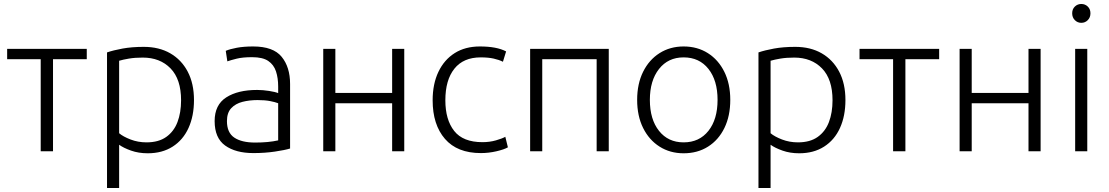

<svg xmlns="http://www.w3.org/2000/svg" viewBox="-20 -762 5583 967"><path d="M185 0V-464H16V-516H417V-464H247V0Z M519 185V-498Q551 -509 597.5 -517.5Q644 -526 704 -526Q781 -526 837.5 -493.5Q894 -461 925.5 -401Q957 -341 957 -258Q957 -178 929.5 -117.5Q902 -57 849.5 -23.5Q797 10 724 10Q678 10 640 -3.5Q602 -17 580 -33V185ZM718 -45Q779 -45 817.5 -72.5Q856 -100 874 -147.5Q892 -195 892 -257Q892 -363 839 -417.5Q786 -472 699 -472Q660 -472 630 -467Q600 -462 580 -456V-91Q600 -74 637.5 -59.5Q675 -45 718 -45Z M1256 9Q1167 9 1114 -29Q1061 -67 1061 -152Q1061 -234 1119.5 -271.5Q1178 -309 1275 -309Q1304 -309 1335.5 -304Q1367 -299 1381 -293V-326Q1381 -369 1370 -402.5Q1359 -436 1331 -455Q1303 -474 1250 -474Q1202 -474 1172 -466.5Q1142 -459 1125 -453L1117 -506Q1138 -515 1173 -521.5Q1208 -528 1255 -528Q1356 -528 1398.5 -476Q1441 -424 1441 -339V-14Q1415 -6 1364.5 1.5Q1314 9 1256 9ZM1265 -44Q1332 -44 1381 -55V-242Q1366 -248 1340 -253Q1314 -258 1277 -258Q1236 -258 1201 -249Q1166 -240 1144.5 -217Q1123 -194 1123 -152Q1123 -94 1160 -69Q1197 -44 1265 -44Z M1608 0V-516H1669V-294H1955V-516H2016V0H1955V-242H1669V0Z M2402 9Q2283 9 2221 -62.5Q2159 -134 2159 -257Q2159 -339 2188 -400Q2217 -461 2270 -494.5Q2323 -528 2397 -528Q2482 -528 2529 -503L2513 -451Q2493 -461 2466 -467Q2439 -473 2401 -473Q2314 -473 2268.5 -416Q2223 -359 2223 -257Q2223 -159 2267.5 -102.5Q2312 -46 2410 -46Q2446 -46 2477.5 -55Q2509 -64 2525 -73L2538 -20Q2519 -9 2480 0Q2441 9 2402 9Z M2650 0V-516H3046V0H2985V-464H2711V0Z M3423 10Q3355 10 3302 -23.5Q3249 -57 3219 -117.5Q3189 -178 3189 -259Q3189 -340 3219 -400.5Q3249 -461 3302 -494.5Q3355 -528 3423 -528Q3492 -528 3545 -494.5Q3598 -461 3628 -400.5Q3658 -340 3658 -259Q3658 -178 3628.5 -117.5Q3599 -57 3546 -23.5Q3493 10 3423 10ZM3423 -45Q3502 -45 3548 -103Q3594 -161 3594 -259Q3594 -357 3548 -415Q3502 -473 3423 -473Q3345 -473 3299 -414.5Q3253 -356 3253 -259Q3253 -161 3299 -103Q3345 -45 3423 -45Z M3800 185V-498Q3832 -509 3878.5 -517.5Q3925 -526 3985 -526Q4062 -526 4118.5 -493.5Q4175 -461 4206.5 -401Q4238 -341 4238 -258Q4238 -178 4210.5 -117.5Q4183 -57 4130.5 -23.5Q4078 10 4005 10Q3959 10 3921 -3.5Q3883 -17 3861 -33V185ZM3999 -45Q4060 -45 4098.5 -72.5Q4137 -100 4155 -147.5Q4173 -195 4173 -257Q4173 -363 4120 -417.5Q4067 -472 3980 -472Q3941 -472 3911 -467Q3881 -462 3861 -456V-91Q3881 -74 3918.5 -59.5Q3956 -45 3999 -45Z M4478 0V-464H4309V-516H4710V-464H4540V0Z M4813 0V-516H4874V-294H5160V-516H5221V0H5160V-242H4874V0Z M5395 0V-516H5456V0ZM5426 -647Q5407 -647 5393.5 -660.5Q5380 -674 5380 -695Q5380 -716 5393.5 -729Q5407 -742 5426 -742Q5445 -742 5458.5 -729Q5472 -716 5472 -695Q5472 -674 5458.5 -660.5Q5445 -647 5426 -647Z"/></svg>

Font: Ubuntu Sans Light
Style: Regular
Weight: 300
Designer: Dalton Maag Ltd
Foundry: Dalton Maag Ltd
Version: Version 1.006; ttfautohint (v1.8.4.7-5d5b)